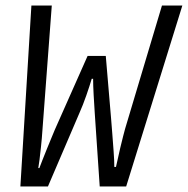

<svg xmlns="http://www.w3.org/2000/svg" viewBox="-20 -677 682 697"><path d="M54 0 94 -657H168L134 -204Q132 -174 129 -146Q126 -118 123.5 -97.5Q121 -77 119 -67H123Q126 -75 133.5 -94.5Q141 -114 150.5 -137Q160 -160 168 -179.5Q176 -199 179 -206L298 -474H364L383 -250Q385 -227 387.5 -193.5Q390 -160 392.5 -127Q395 -94 395 -71H401Q403 -78 407 -97.5Q411 -117 416.5 -140Q422 -163 427 -182.5Q432 -202 434 -209L568 -657H642L438 0H342L324 -266Q322 -295 320 -331.5Q318 -368 318 -391H313Q306 -367 293.5 -331Q281 -295 268 -266L154 0Z"/></svg>

Font: SourceCodeVF
Style: Italic
Weight: 200
Italic angle: -11°
Monospace: yes
Designer: Paul D. Hunt, Teo Tuominen
Foundry: Adobe
Version: Version 1.026;hotconv 1.1.0;makeotfexe 2.6.0